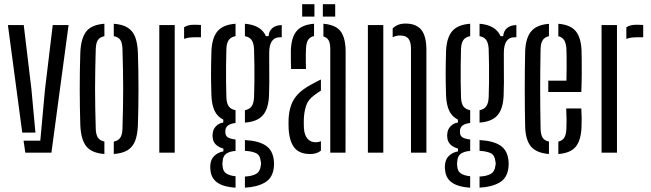

<svg xmlns="http://www.w3.org/2000/svg" viewBox="-20 -718 3061 903"><path d="M17.2 -600H91.7L127.9 -297.4L146.6 -94.4H84.6ZM90.8 -56.3H169.5L191.6 -297.4L228 -600H302.5L221.8 0H99.1Z M357.8 -127.8Q356.5 -166.7 355.8 -210.3Q355 -254 355 -299.3Q355 -344.6 355.7 -388.5Q356.4 -432.4 357.8 -472Q360.9 -538.8 385.9 -570.3Q410.8 -601.7 471 -606.3V-547.7Q449.7 -543.8 440.5 -529.7Q431.2 -515.6 430.3 -487.3Q428.9 -435.8 428 -389.9Q427.1 -344.1 427.1 -299.9Q427.1 -255.6 428 -209.8Q428.9 -163.9 430.3 -112.5Q431.2 -84.5 440.7 -70.5Q450.1 -56.5 471 -52.3V6.3Q411 1.7 386 -29.7Q360.9 -61.2 357.8 -127.8ZM515.1 6.3V-52.1Q536.3 -56.3 545.7 -70.4Q555.1 -84.4 556 -112.5Q557.4 -164.4 558.4 -210.2Q559.3 -256 559.3 -300.1Q559.3 -344.2 558.4 -390Q557.4 -435.8 556 -487.3Q555.1 -516.2 545.9 -530.1Q536.7 -544.1 515.1 -547.9V-606.3Q555.8 -603.3 580 -588.3Q604.1 -573.3 615.4 -544.8Q626.6 -516.3 628.5 -472Q629.9 -433.1 630.6 -389.4Q631.3 -345.7 631.3 -300.6Q631.3 -255.5 630.6 -211.5Q629.9 -167.5 628.5 -127.8Q626.6 -83.8 615.4 -55Q604.1 -26.3 580 -11.5Q555.8 3.3 515.1 6.3Z M729.2 0V-600H801.7V0ZM845.8 -535.1V-589.8Q862.9 -601.6 892.8 -601.6Q901.4 -601.6 910.3 -601.2Q919.1 -600.8 925.1 -600.6V-542.6H893.6Q864.7 -542.6 845.8 -535.1Z M1087.8 164.8Q1033.5 161.5 1003.6 141.7Q973.7 121.8 969.9 83.2Q969.1 77 968.8 71.2Q968.4 65.4 969.1 59.5Q970.7 31.5 987.8 15.1Q1004.8 -1.3 1030.6 -6.1V-19.1Q983 -33 980.2 -71.2Q979.5 -77.6 979.5 -80.7Q979.5 -83.7 980.2 -89.4Q981.6 -109.7 995.7 -124.3Q1009.8 -139 1030.2 -141.7V-155.3Q1002.9 -168.9 989.6 -196.2Q976.4 -223.5 974.4 -267.4Q973.5 -298.6 973 -323.2Q972.5 -347.8 972.5 -371Q972.5 -394.1 973 -420.1Q973.5 -446.1 974.4 -480.1Q977.8 -542.5 1004 -572.3Q1030.2 -602.2 1087.8 -606.3V-547.9Q1066 -544.1 1055.9 -529.9Q1045.7 -515.7 1044.7 -487.3Q1043.7 -448.8 1043.2 -409.7Q1042.8 -370.5 1043.2 -332.7Q1043.7 -295 1044.7 -260.2Q1045.7 -231.7 1055.9 -217.8Q1066.2 -203.8 1087.8 -199.6V-139.6Q1063.5 -136.8 1051.6 -127.2Q1039.8 -117.6 1039.8 -102.4Q1039.8 -100.7 1039.8 -99.3Q1039.8 -98 1039.8 -96.2Q1039.8 -80.3 1050.5 -72.8Q1061.2 -65.2 1087.8 -61.9V-8.1Q1061.7 -6.5 1045.1 4.1Q1028.5 14.7 1026.9 41.2Q1025.9 46.8 1025.9 52.1Q1025.9 57.5 1026.9 63.2Q1028.5 88.6 1045.3 98.6Q1062 108.5 1087.8 110.8ZM1131.9 164.5V112.3Q1164.3 110.9 1183.8 100.2Q1203.3 89.5 1206.3 61.8Q1207.9 56.1 1207.8 50.6Q1207.7 45.2 1206.1 39.5Q1203.2 11.3 1183.9 2.2Q1164.7 -6.9 1131.9 -8.6V-59.3Q1195.8 -55.9 1229.6 -33.6Q1263.4 -11.4 1268.1 38.5Q1268.8 44.1 1268.9 51.1Q1269 58.1 1268.1 66.3Q1263.5 118.8 1225.9 140.4Q1188.4 162 1131.9 164.5ZM1131.9 -141.4V-199.6Q1153 -203.8 1163.2 -217.8Q1173.4 -231.7 1174.8 -260.2Q1176.2 -295 1176.5 -332.7Q1176.7 -370.5 1176.5 -409.7Q1176.2 -448.8 1174.8 -487.3Q1173.4 -515.7 1163.4 -529.8Q1153.4 -544 1131.9 -547.8V-606.3Q1207.6 -600.3 1230.6 -548.2H1243.2Q1244.9 -572.8 1261.6 -586.3Q1278.2 -599.9 1305.1 -600V-542.6H1294.9Q1271.5 -542.6 1258.8 -524.4Q1246.1 -506.1 1246.1 -469.2V-443.8Q1246.1 -409.1 1246.3 -382.3Q1246.6 -355.5 1246.5 -328.9Q1246.5 -302.2 1245.1 -267.4Q1242.4 -205.6 1216 -175.6Q1189.7 -145.6 1131.9 -141.4Z M1337.7 -108.6Q1337.2 -121.2 1337 -134.2Q1336.8 -147.2 1337.3 -159.3Q1339.2 -195.2 1349.3 -223.5Q1359.3 -251.9 1381.5 -275.4Q1403.8 -298.8 1442.3 -319.5Q1453.6 -326.2 1465.5 -332.3Q1477.4 -338.3 1489.3 -344.2V-291.7Q1482.1 -287.4 1474.4 -282.1Q1466.6 -276.8 1457.8 -270.1Q1429 -249.4 1419.8 -220.9Q1410.5 -192.5 1409 -159.3Q1408.5 -150.6 1408.7 -138.4Q1408.9 -126.1 1409.4 -113.4Q1411.9 -82.3 1426.3 -65.6Q1440.6 -48.9 1464.8 -48.9Q1478.3 -48.9 1489.3 -53.9V-9.6Q1470.1 6.4 1439.2 6.4Q1389.3 6.4 1365.6 -22.1Q1341.9 -50.5 1337.7 -108.6ZM1349 -393.6Q1348.5 -411.9 1348 -437.5Q1347.5 -463.2 1348 -482.5Q1350.3 -542.5 1375.1 -572.1Q1399.9 -601.8 1457 -606.3V-548.4Q1438.9 -544.8 1429.7 -531.3Q1420.5 -517.9 1419.1 -489.6Q1418.6 -478.2 1418.3 -461Q1418.1 -443.9 1418.3 -426.1Q1418.6 -408.2 1419.1 -393.6ZM1533.3 0V-487.3Q1533.3 -513 1526.1 -527.2Q1518.9 -541.5 1501 -546.6V-606.3Q1559.8 -601.3 1582.8 -569.7Q1605.7 -538 1605.6 -472.8L1605 0ZM1498.4 -640V-698.1H1556.5V-640ZM1401.1 -640V-698.1H1458.8V-640Z M1710.2 0V-600H1782.7V0ZM1912.9 0V-489.8Q1912.5 -522.7 1900.3 -536.9Q1888.1 -551.1 1861.3 -551.1Q1851.9 -551.1 1843.4 -548.9Q1834.8 -546.7 1826.8 -542.7V-584.4Q1838.3 -595.6 1852.8 -601.4Q1867.4 -607.2 1887.7 -607.2Q1935.9 -607.2 1960.4 -578.9Q1984.9 -550.7 1985.4 -484.7V0Z M2191.3 164.8Q2137 161.5 2107.1 141.7Q2077.2 121.8 2073.4 83.2Q2072.6 77 2072.3 71.2Q2071.9 65.4 2072.6 59.5Q2074.2 31.5 2091.3 15.1Q2108.3 -1.3 2134.1 -6.1V-19.1Q2086.5 -33 2083.7 -71.2Q2083 -77.6 2083 -80.7Q2083 -83.7 2083.7 -89.4Q2085.1 -109.7 2099.2 -124.3Q2113.3 -139 2133.7 -141.7V-155.3Q2106.4 -168.9 2093.1 -196.2Q2079.9 -223.5 2077.9 -267.4Q2077 -298.6 2076.5 -323.2Q2076 -347.8 2076 -371Q2076 -394.1 2076.5 -420.1Q2077 -446.1 2077.9 -480.1Q2081.3 -542.5 2107.5 -572.3Q2133.7 -602.2 2191.3 -606.3V-547.9Q2169.5 -544.1 2159.4 -529.9Q2149.2 -515.7 2148.2 -487.3Q2147.2 -448.8 2146.7 -409.7Q2146.3 -370.5 2146.7 -332.7Q2147.2 -295 2148.2 -260.2Q2149.2 -231.7 2159.4 -217.8Q2169.7 -203.8 2191.3 -199.6V-139.6Q2167 -136.8 2155.1 -127.2Q2143.3 -117.6 2143.3 -102.4Q2143.3 -100.7 2143.3 -99.3Q2143.3 -98 2143.3 -96.2Q2143.3 -80.3 2154 -72.8Q2164.7 -65.2 2191.3 -61.9V-8.1Q2165.2 -6.5 2148.6 4.1Q2132 14.7 2130.4 41.2Q2129.4 46.8 2129.4 52.1Q2129.4 57.5 2130.4 63.2Q2132 88.6 2148.8 98.6Q2165.5 108.5 2191.3 110.8ZM2235.4 164.5V112.3Q2267.8 110.9 2287.3 100.2Q2306.8 89.5 2309.8 61.8Q2311.4 56.1 2311.3 50.6Q2311.2 45.2 2309.6 39.5Q2306.7 11.3 2287.4 2.2Q2268.2 -6.9 2235.4 -8.6V-59.3Q2299.3 -55.9 2333.1 -33.6Q2366.9 -11.4 2371.6 38.5Q2372.3 44.1 2372.4 51.1Q2372.5 58.1 2371.6 66.3Q2367 118.8 2329.4 140.4Q2291.9 162 2235.4 164.5ZM2235.4 -141.4V-199.6Q2256.5 -203.8 2266.7 -217.8Q2276.9 -231.7 2278.3 -260.2Q2279.7 -295 2280 -332.7Q2280.2 -370.5 2280 -409.7Q2279.7 -448.8 2278.3 -487.3Q2276.9 -515.7 2266.9 -529.8Q2256.9 -544 2235.4 -547.8V-606.3Q2311.1 -600.3 2334.1 -548.2H2346.7Q2348.4 -572.8 2365.1 -586.3Q2381.7 -599.9 2408.6 -600V-542.6H2398.4Q2375 -542.6 2362.3 -524.4Q2349.6 -506.1 2349.6 -469.2V-443.8Q2349.6 -409.1 2349.8 -382.3Q2350.1 -355.5 2350 -328.9Q2350 -302.2 2348.6 -267.4Q2345.9 -205.6 2319.5 -175.6Q2293.2 -145.6 2235.4 -141.4Z M2450 -118.7Q2449 -157.6 2448.5 -203.8Q2448 -249.9 2448 -298.6Q2448 -347.2 2448.5 -393.9Q2449 -440.5 2450 -480.1Q2453.3 -542.4 2479.4 -572Q2505.4 -601.7 2561.8 -605.9V-547.8Q2541.8 -543.4 2532.6 -529.4Q2523.4 -515.4 2522.5 -489.6Q2521.5 -437.4 2521 -391.4Q2520.5 -345.4 2520.5 -301.2Q2520.5 -256.9 2521 -210.8Q2521.5 -164.7 2522.5 -112.3Q2523.4 -83.4 2532.4 -69.8Q2541.4 -56.2 2561.8 -52.3V6.3Q2504 1.6 2478.3 -27.8Q2452.6 -57.1 2450 -118.7ZM2605.9 6.3V-52.2Q2624.9 -56.4 2633.7 -70.3Q2642.4 -84.1 2643.8 -112.3Q2644.8 -130.6 2644.6 -154.5Q2644.4 -178.4 2643 -208H2713.9Q2715.3 -186.7 2715.6 -162.5Q2715.9 -138.4 2714.9 -118.7Q2712.1 -57 2687.3 -27.4Q2662.6 2.2 2605.9 6.3ZM2558.6 -285.3V-338.7H2644Q2644.8 -372.6 2644.9 -402.3Q2645.1 -432 2644.8 -454.5Q2644.6 -477 2643.8 -489.6Q2642.1 -515.2 2633.3 -529.2Q2624.5 -543.2 2605.9 -547.7V-606.2Q2661.5 -601.7 2686.7 -572.7Q2712 -543.7 2714.9 -482.5Q2715.4 -467.5 2715.8 -437.8Q2716.3 -408.1 2716 -368.8Q2715.8 -329.6 2713.9 -285.3Z M2809.2 0V-600H2881.7V0ZM2925.8 -535.1V-589.8Q2942.9 -601.6 2972.8 -601.6Q2981.4 -601.6 2990.3 -601.2Q2999.1 -600.8 3005.1 -600.6V-542.6H2973.6Q2944.7 -542.6 2925.8 -535.1Z"/></svg>

Font: Big Shoulders Stencil Thin
Style: Regular
Weight: 100
Designer: Patric King
Foundry: XO Type Co
Version: Version 2.001